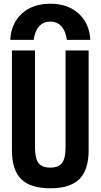

<svg xmlns="http://www.w3.org/2000/svg" viewBox="-20 -1001 540 1031"><path d="M250 -981Q344 -981 402 -928.5Q460 -876 465 -787H339Q333 -834 310 -859.5Q287 -885 250 -885Q213 -885 190 -859.5Q167 -834 161 -787H35Q40 -876 98 -928.5Q156 -981 250 -981ZM250 10Q143 10 93.5 -39.5Q44 -89 44 -195V-730H168V-208Q168 -150 187 -125.5Q206 -101 250 -101Q294 -101 313 -125.5Q332 -150 332 -208V-730H456V-195Q456 -89 406.5 -39.5Q357 10 250 10Z"/></svg>

Font: M PLUS 1 Code SemiBold
Style: Regular
Weight: 600
Designer: Coji Morishita
Foundry: UNDERFOREST DESIGN
Version: Version 1.005